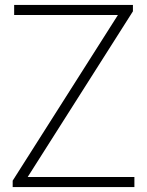

<svg xmlns="http://www.w3.org/2000/svg" viewBox="-20 -760 598 780"><path d="M31.5 0V-26L459 -699H37.5V-740H520V-714L92.5 -41H526V0Z"/></svg>

Font: Encode Sans XLt
Style: Regular
Weight: 200
Designer: Multiple Designers
Foundry: Impallari Type
Version: Version 3.002; ttfautohint (v1.8.3) -l 8 -r 50 -G 200 -x 14 